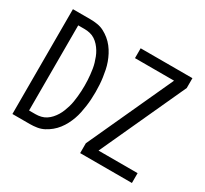

<svg xmlns="http://www.w3.org/2000/svg" viewBox="-147 -951 1245 1166"><g transform="rotate(30 475.0 -367.5)"><path d="M56 0V-735H178Q203 -735 228 -731Q253 -727 275 -715.5Q297 -704 316.5 -688Q336 -672 351.5 -652Q367 -632 378.5 -610Q390 -588 398.5 -564.5Q407 -541 412 -516.5Q417 -492 420.5 -467.5Q424 -443 425.5 -417.5Q427 -392 427 -368Q427 -343 425.5 -317.5Q424 -292 420.5 -267.5Q417 -243 412 -218.5Q407 -194 398.5 -170.5Q390 -147 378.5 -125Q367 -103 351.5 -83Q336 -63 316.5 -47Q297 -31 275 -19.5Q253 -8 228 -4Q203 0 178 0ZM133 -69H178Q197 -69 216 -73.5Q235 -78 251 -88.5Q267 -99 280 -113.5Q293 -128 303 -144.5Q313 -161 320 -179Q327 -197 332.5 -215.5Q338 -234 341 -253Q344 -272 346 -291Q348 -310 349 -329Q350 -348 350 -368Q350 -387 349 -406Q348 -425 346 -444Q344 -463 341 -482Q338 -501 332.5 -519.5Q327 -538 320 -556Q313 -574 303 -590.5Q293 -607 280 -621.5Q267 -636 251 -646.5Q235 -657 216 -661.5Q197 -666 178 -666H133ZM531 0V-69L805 -666H531V-735H894V-666L620 -69H894V0Z"/></g></svg>

Font: Iosevka QP
Style: Regular
Weight: 400
Designer: Belleve Invis
Foundry: Belleve Invis
Version: Version 20.0.0; ttfautohint (v1.8.4)